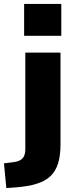

<svg xmlns="http://www.w3.org/2000/svg" viewBox="-62 -758 387 971"><path d="M60 -577V-738H248V-577ZM-30 193 -42 68 7 62Q38 58 52 43Q66 28 66 -3V-492H244V-28Q244 28 232 67.5Q220 107 193.5 132.5Q167 158 123 171.5Q79 185 14 190Z"/></svg>

Font: Nunito Sans 12pt Black
Style: Regular
Weight: 900
Designer: Vernon Adams
Foundry: Vernon Adams
Version: Version 3.101;gftools[0.9.27]